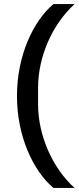

<svg xmlns="http://www.w3.org/2000/svg" viewBox="-20 -780 384 938"><path d="M63 -311Q63 -384 76.5 -451Q90 -518 114 -576Q138 -634 170.5 -681Q203 -728 241 -760H344Q303 -722 270 -675Q237 -628 214 -575Q191 -522 178.5 -465Q166 -408 166 -351V-271Q166 -214 178.5 -157Q191 -100 214 -47Q237 6 270 53.5Q303 101 344 138H241Q203 106 170.5 59Q138 12 114 -46Q90 -104 76.5 -171Q63 -238 63 -311Z"/></svg>

Font: IBM Plex Sans Devanagari Medium
Style: Regular
Weight: 500
Designer: Mike Abbink, Paul van der Laan, Pieter van Rosmalen, Erin McLaughlin
Foundry: Bold Monday
Version: Version 1.1